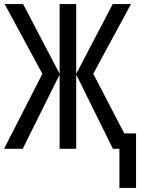

<svg xmlns="http://www.w3.org/2000/svg" viewBox="-23 -734 701 947"><path d="M437 -370 590 -76H648V193H566V0H534L353 -366V0H271V-366L89 0H-3L186 -370L0 -714H91L271 -370V-714H353V-370L533 -714H623Z"/></svg>

Font: Noto Sans UI Cond
Style: Regular
Weight: 400
Width: 3
Designer: Monotype Design Team
Foundry: Monotype Imaging Inc.
Version: Version 1.001